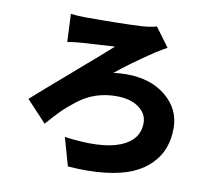

<svg xmlns="http://www.w3.org/2000/svg" viewBox="-88 -883 1177 1046"><g transform="rotate(10 500.0 -359.5)"><path d="M230.5 -611.3 223.6 -765.6Q262.7 -760.7 305.7 -760.7Q515.6 -760.7 617.2 -766.6Q663.1 -769.5 697.3 -779.3L774.4 -674.8Q758.8 -667 712.9 -638.7Q573.2 -544.9 506.8 -488.3Q536.1 -494.1 580.1 -494.1Q713.9 -494.1 798.3 -424.3Q882.8 -354.5 882.8 -249Q882.8 -190.4 865.2 -141.1Q847.7 -91.8 807.6 -50.3Q767.6 -8.8 707 17.6Q646.5 43.9 555.7 54.2Q464.8 64.5 351.6 55.7L307.6 -99.6Q508.8 -72.3 612.8 -112.8Q716.8 -153.3 716.8 -249Q716.8 -300.8 669.9 -334Q623 -367.2 545.9 -367.2Q486.3 -367.2 433.6 -349.6Q380.9 -332 334.5 -295.9Q288.1 -259.8 257.8 -229.5Q227.5 -199.2 186.5 -151.4L76.2 -269.5Q131.8 -319.3 293 -458.5Q454.1 -597.7 491.2 -631.8Q478.5 -631.8 314.5 -621.1Q267.6 -618.2 230.5 -611.3Z"/></g></svg>

Font: Gen Shin Gothic Monospace Heavy
Style: Bold
Weight: 800
Designer: [Source Han Sans]
Ryoko NISHIZUKA  (kana & ideographs); Paul D. Hunt (Latin, Greek & Cyrillic); Wenlong ZHANG  (bopomofo
Version: Version 1.002.20150607